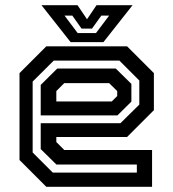

<svg xmlns="http://www.w3.org/2000/svg" viewBox="-20 -718 666 738"><path d="M468.5 -540 571.5 -437V-294.5L468.5 -191.5H196.5V-172L227 -141.5H564.5V0H158L55 -103V-437L158 -540ZM425 -454.5 485 -395.5V-327.5L431.5 -274.5H136.5V-391.5L200 -454.5ZM439 -485H186.5L105.5 -404.5V-132L183 -54.5H506V-85.5H197L136.5 -145V-244.5H443L515.5 -316V-408.5ZM399.5 -398.5H227L196.5 -368V-328H409.5L430.5 -349V-368ZM251.5 -556 139.5 -698H278L314.5 -644L351 -698H489.5L377.5 -556ZM278.5 -591H349L399.5 -658H369.5L333.5 -608H293.5L258 -658H228Z"/></svg>

Font: Tourney SemiBold
Style: Regular
Weight: 600
Version: Version 1.015